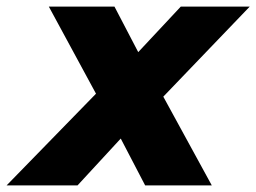

<svg xmlns="http://www.w3.org/2000/svg" viewBox="-76 -562 777 582"><path d="M419 -269 566 0H364L290 -142L159 0H-56L215 -278L72 -542H271L343 -404L472 -542H681Z"/></svg>

Font: Montserrat Alternates ExtraBold
Style: Italic
Weight: 800
Italic angle: -11.3°
Designer: Julieta Ulanovsky
Foundry: Julieta Ulanovsky
Version: Version 7.200